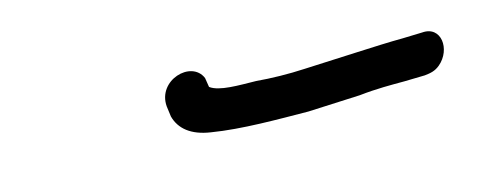

<svg xmlns="http://www.w3.org/2000/svg" viewBox="-25 -363 405 162"><g transform="rotate(-10 177.0 -282.5)"><path d="M115 -284 117 -275C121 -264 131 -257 148 -256C174 -254 206 -257 232 -259L277 -265C292 -268 305 -269 316 -270L334 -272C339 -273 343 -274 347 -278C359 -290 355 -311 338 -308L321 -306C310 -305 295 -303 280 -301L235 -295C221 -293 206 -292 193 -292C178 -291 161 -289 153 -294L151 -302C142 -319 111 -307 115 -284Z"/></g></svg>

Font: Stray Cat
Style: ExtObl
Weight: 400
Version: Version 1.0